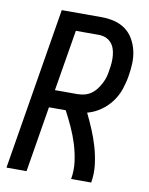

<svg xmlns="http://www.w3.org/2000/svg" viewBox="-83 -796 666 857"><g transform="rotate(10 250.0 -367.5)"><path d="M6 0 127 -735H308Q338 -735 366 -728Q394 -721 416 -705Q438 -689 452 -665Q466 -641 472.5 -613.5Q479 -586 478 -556.5Q477 -527 472 -498Q467 -467 456.5 -436Q446 -405 426 -378Q406 -351 377.5 -331.5Q349 -312 318 -304Q335 -269 350 -233.5Q365 -198 376 -160Q387 -122 392 -81.5Q397 -41 390 0H299Q306 -41 300.5 -80.5Q295 -120 283.5 -157Q272 -194 256 -229Q240 -264 222 -298H146L97 0ZM260 -378Q276 -378 292.5 -382Q309 -386 323 -396Q337 -406 347 -419.5Q357 -433 365 -448.5Q373 -464 377 -479.5Q381 -495 383 -511Q386 -527 387 -543.5Q388 -560 386.5 -576Q385 -592 380 -606.5Q375 -621 364.5 -632.5Q354 -644 339.5 -649.5Q325 -655 309 -655H205L159 -378Z"/></g></svg>

Font: Iosevka Term Curly Md Obl
Style: Regular
Weight: 500
Italic angle: -9°
Designer: Belleve Invis
Foundry: Belleve Invis
Version: Version 32.3.0